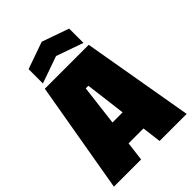

<svg xmlns="http://www.w3.org/2000/svg" viewBox="-259 -1024 1138 1138"><g transform="rotate(-45 310.0 -455.0)"><path d="M5 0 126 -700H494L615 0H388L373 -120H248L233 0ZM268 -275H353L321 -530H299ZM140 -730V-850L310 -910L480 -850V-730L310 -790Z"/></g></svg>

Font: Tektur SemiCondensed Black
Style: Regular
Weight: 900
Width: 4
Designer: Adam Jagosz
Foundry: Adam Jagosz
Version: Version 1.005;gftools[0.9.30]